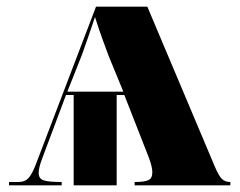

<svg xmlns="http://www.w3.org/2000/svg" viewBox="-20 -556 720 576"><path d="M7 0V-10H36Q55 -10 66.5 -23Q78 -36 91 -72L268 -536H422L625 -55Q636 -29 645.5 -19.5Q655 -10 671 -10V0H384V-10Q413 -10 425 -15.5Q437 -21 437 -39Q437 -55 427 -82L353 -271H330V0H201V-271H178L106 -79Q96 -53 96 -37Q96 -20 111 -15Q126 -10 165 -10V0ZM182 -281H350L306 -388Q297 -412 286.5 -441Q276 -470 265 -505Q255 -475 245.5 -447.5Q236 -420 226 -392Z"/></svg>

Font: Noto Serif Display SemiCondensed Black
Style: Regular
Weight: 900
Width: 4
Designer: Monotype Design Team
Foundry: Monotype Imaging Inc.
Version: Version 2.009